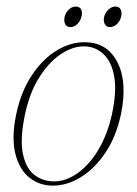

<svg xmlns="http://www.w3.org/2000/svg" viewBox="-20 -561 420 588"><path d="M244 -431.5Q310 -429.5 340.2 -369.2Q370.5 -309 350.5 -211.5Q336 -143 303.2 -94Q270.5 -45 228.2 -18.8Q186 7.5 142 7.5Q100.5 7.5 69.8 -17.2Q39 -42 27 -90.2Q15 -138.5 29 -208Q43.5 -279 77 -329.8Q110.5 -380.5 154.5 -407Q198.5 -433.5 244 -431.5ZM146 -5.5Q182 -5.5 217.8 -30.8Q253.5 -56 281.5 -102.8Q309.5 -149.5 323.5 -214Q338 -283.5 329.5 -328.2Q321 -373 297 -395.2Q273 -417.5 241 -419Q204.5 -420.5 166.8 -395.5Q129 -370.5 99 -322Q69 -273.5 55.5 -205.5Q41 -133.5 50.2 -89.5Q59.5 -45.5 85.2 -25.5Q111 -5.5 146 -5.5ZM196 -478Q184 -478 179.5 -487.5Q175 -497 178 -510Q181 -522.5 190.8 -531.8Q200.5 -541 212.5 -541Q224 -541 228.5 -531.8Q233 -522.5 229.5 -510Q226.5 -497 217 -487.5Q207.5 -478 196 -478ZM317 -478Q305.5 -478 300.8 -487.5Q296 -497 299 -510Q302.5 -522.5 312.2 -531.8Q322 -541 333.5 -541Q345 -541 349.5 -531.8Q354 -522.5 351 -510Q348 -497 338.2 -487.5Q328.5 -478 317 -478Z"/></svg>

Font: Fraunces 144pt S050 Thin
Style: Italic
Weight: 100
Italic angle: -16°
Version: Version 1.000; ttfautohint (v1.8.3)